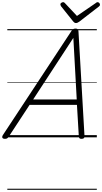

<svg xmlns="http://www.w3.org/2000/svg" viewBox="-67 -1258 936 1759"><path d="M-23 14Q-39 14 -44.5 5Q-50 -4 -41 -20L588 -975Q596 -987 603.5 -991.5Q611 -996 626 -996Q639 -996 645 -990.5Q651 -985 652 -969L707 -14Q709 0 702.5 7Q696 14 680 14Q666 14 661 8.5Q656 3 655 -10L638 -297H204L15 -9Q6 5 -1.5 9.5Q-9 14 -23 14ZM237 -347H636L605 -911ZM827 -1238Q836 -1238 842.5 -1230.5Q849 -1223 849 -1216Q849 -1210 847 -1206.5Q845 -1203 840 -1199L660 -1060Q650 -1053 643 -1050Q636 -1047 628 -1047Q621 -1047 615.5 -1050.5Q610 -1054 604 -1061L492 -1201Q490 -1206 488 -1210Q486 -1214 486 -1218Q486 -1227 495 -1232.5Q504 -1238 511 -1238Q518 -1238 521.5 -1235Q525 -1232 530 -1227L638 -1112L806 -1227Q813 -1232 817 -1235Q821 -1238 827 -1238ZM0 471H820V481H0ZM0 -20H820V0H0ZM0 -505H820V-500H0ZM0 -991H820V-981H0Z"/></svg>

Font: Playwrite IE Guides
Style: Regular
Weight: 400
Designer: Veronika Burian, José Scaglione
Foundry: TypeTogether
Version: Version 1.003